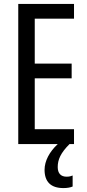

<svg xmlns="http://www.w3.org/2000/svg" viewBox="-20 -800 442 978"><path d="M274 51C274 13 289 -21 334 -66H357V-142H157V-401H345V-476H157V-705H357V-780H73V-66H274C232 -27 207 20 207 65C207 126 239 158 303 158C323 158 339 155 350 150V94C343 97 334 100 319 100C290 100 274 83 274 51Z"/></svg>

Font: Noto Sans Malayalam UI ExtraCondensed
Style: Regular
Weight: 400
Width: 2
Designer: Jelle Bosma - Monotype Design Team
Foundry: Monotype Imaging Inc.
Version: Version 2.104